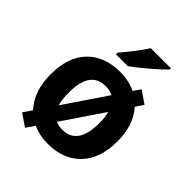

<svg xmlns="http://www.w3.org/2000/svg" viewBox="-221 -895 1060 1060"><g transform="rotate(45 308.5 -365.0)"><path d="M189 -273Q189 -442 308 -442Q340 -442 366 -429L200 -184Q189 -217 189 -273ZM428 -273Q428 -102 309 -102Q278 -102 257 -112L419 -351Q428 -318 428 -273ZM570 -273Q570 -399 502 -475L533 -520L461 -570L432 -528Q377 -554 310 -554Q188 -554 117.5 -481.5Q47 -409 47 -273Q47 -141 119 -64L84 -13L156 36L190 -14Q242 10 307 10Q428 10 499 -63.5Q570 -137 570 -273ZM493 -766H336Q315 -732 281.5 -689.5Q248 -647 224 -619V-606H317Q354 -632 410 -680Q466 -728 493 -756Z"/></g></svg>

Font: Noto Sans UI
Style: Bold
Weight: 700
Designer: Monotype Design Team
Foundry: Monotype Imaging Inc.
Version: Version 1.901